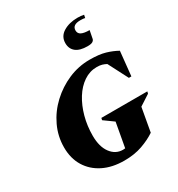

<svg xmlns="http://www.w3.org/2000/svg" viewBox="-191 -930 987 1064"><g transform="rotate(-30 303.0 -398.0)"><path d="M294 10Q217 10 160 -18.5Q103 -47 71.5 -98.5Q40 -150 40 -220Q40 -291 70 -354.5Q100 -418 152 -466.5Q204 -515 269 -543Q334 -571 405 -571Q466 -571 505 -559.5Q544 -548 576 -530L560 -375H544L479 -501Q466 -508 452.5 -512Q439 -516 419 -516Q374 -516 335.5 -490Q297 -464 269 -419Q241 -374 225.5 -317Q210 -260 210 -197Q210 -127 240 -86.5Q270 -46 317 -46Q323 -46 331 -47L359 -202L298 -246L301 -259H595L592 -246L524 -202L497 -51Q460 -26 409.5 -8Q359 10 294 10ZM434 -641Q385 -641 360 -661Q335 -681 335 -717Q335 -760 372.5 -783Q410 -806 464 -806Q474 -806 485 -805Q496 -804 504 -802L500 -783Q493 -785 484 -785.5Q475 -786 470 -786Q419 -786 419 -750Q419 -730 436.5 -721.5Q454 -713 488 -713L478 -662Q476 -653 466.5 -647Q457 -641 434 -641Z"/></g></svg>

Font: Spectral SC ExtraBold
Style: Italic
Weight: 800
Italic angle: -10°
Designer: Jean-Baptiste Levee
Foundry: Production Type
Version: Version 2.001